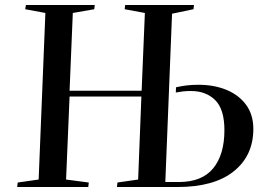

<svg xmlns="http://www.w3.org/2000/svg" viewBox="-20 -750 1056 770"><path d="M547 -363H259L245 -30L336 -18L334 0H49L51 -18L135 -30L162 -698L81 -713L84 -730H360L358 -713L272 -698L259 -386H548L561 -698L480 -713L482 -730H758L756 -713L670 -695L643 -20H697Q790 -20 835 -75Q880 -130 880 -228Q880 -312 843 -348.5Q806 -385 746 -385Q728 -385 714.5 -383.5Q701 -382 685 -379L686 -400Q708 -405 729 -407.5Q750 -410 776 -410Q839 -410 888.5 -389.5Q938 -369 967 -329.5Q996 -290 996 -233Q996 -126 917.5 -63Q839 0 692 0H449L451 -18L534 -30Z"/></svg>

Font: Literata 72pt Medium
Style: Italic
Weight: 500
Italic angle: -2°
Designer: Latin by Veronika Burian and Jose Scaglione. Greek by Irene Vlachou. Cyrillic by Vera Evstafieva
Foundry: TypeTogether
Version: Version 3.002